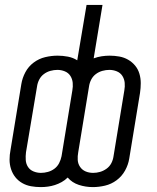

<svg xmlns="http://www.w3.org/2000/svg" viewBox="-20 -755 640 783"><path d="M359 8Q329 8 301.5 -1Q274 -10 256 -31Q245 -20 231.5 -12.5Q218 -5 204 -0.5Q190 4 175.5 6Q161 8 146 8Q126 8 106.5 4.5Q87 1 70.5 -8.5Q54 -18 42.5 -32.5Q31 -47 25 -65.5Q19 -84 19 -104Q19 -124 23 -144L67 -412Q71 -437 83.5 -460.5Q96 -484 117.5 -500Q139 -516 164.5 -522Q190 -528 215 -528Q236 -528 257 -524Q278 -520 295 -509L333 -735H398L362 -517Q378 -523 394.5 -525.5Q411 -528 427 -528Q447 -528 466.5 -524.5Q486 -521 502.5 -511.5Q519 -502 531 -487.5Q543 -473 548.5 -454.5Q554 -436 554 -416Q554 -396 551 -376L507 -108Q503 -83 490 -59.5Q477 -36 455.5 -20Q434 -4 408.5 2Q383 8 359 8ZM147 -50Q161 -50 175.5 -54Q190 -58 202 -67Q214 -76 221 -89.5Q228 -103 231 -118L275 -386Q278 -402 276.5 -417.5Q275 -433 267 -445.5Q259 -458 244.5 -464Q230 -470 214 -470Q200 -470 185.5 -466Q171 -462 159 -453Q147 -444 140 -430.5Q133 -417 131 -402L86 -134Q84 -118 85 -102.5Q86 -87 94 -74.5Q102 -62 116.5 -56Q131 -50 147 -50ZM360 -50Q374 -50 388 -54Q402 -58 414.5 -67Q427 -76 434 -89.5Q441 -103 443 -118L487 -386Q490 -402 488.5 -417.5Q487 -433 479 -445.5Q471 -458 456.5 -464Q442 -470 426 -470Q412 -470 397.5 -466Q383 -462 371 -453Q359 -444 352 -430.5Q345 -417 343 -402L299 -134Q296 -118 297 -102.5Q298 -87 306.5 -74.5Q315 -62 329 -56Q343 -50 360 -50Z"/></svg>

Font: Iosevka SS04 Light Extended
Style: Italic
Weight: 300
Width: 7
Italic angle: -9°
Monospace: yes
Designer: Belleve Invis
Foundry: Belleve Invis
Version: Version 19.0.0; ttfautohint (v1.8.4)